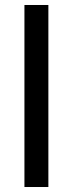

<svg xmlns="http://www.w3.org/2000/svg" viewBox="-20 -750 292 770"><path d="M174 -730V0H78V-730Z"/></svg>

Font: Nacelle
Style: Regular
Weight: 400
Designer: Sora Sagano
Foundry: Sora Sagano
Version: Version 1.000;FEAKit 1.0